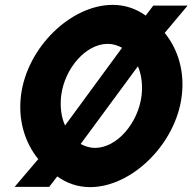

<svg xmlns="http://www.w3.org/2000/svg" viewBox="-20 -745 790 788"><path d="M66 -352C54 -253 81 -161 137 -92L40 22H182L215 -21C254 7 299 23 350 23C520 23 702 -153 726 -352C738 -450 712 -541 656 -610L750 -722H609L578 -681C539 -709 494 -725 442 -725C272 -725 90 -551 66 -352ZM311 -154 546 -473C561 -438 566 -396 561 -352C547 -240 460 -138 370 -138C349 -138 330 -144 311 -154ZM247 -230C231 -265 226 -308 231 -352C245 -464 332 -565 422 -565C443 -565 462 -559 481 -549Z"/></svg>

Font: Bluebird
Style: SfBdNrwObl
Weight: 700
Designer: Jasper
Foundry: Cannot Into Space Fonts
Version: Version 0.98